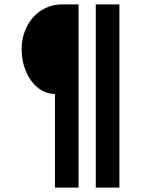

<svg xmlns="http://www.w3.org/2000/svg" viewBox="-20 -720 640 870"><path d="M414 -700H521V130H414ZM229 -294Q197 -294 169 -310.5Q141 -327 120.5 -355.5Q100 -384 89 -420.5Q78 -457 78 -498Q78 -538 91 -574.5Q104 -611 128 -639Q152 -667 186 -683.5Q220 -700 262 -700H336V130H229Z"/></svg>

Font: PT Mono
Style: Bold
Weight: 700
Monospace: yes
Designer: A.Korolkova, I.Chaeva
Foundry: ParaType Ltd
Version: Version 1.000 OFL